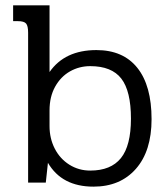

<svg xmlns="http://www.w3.org/2000/svg" viewBox="-20 -682 625 717"><path d="M159 -74 151 0H85V-560Q85 -585 77.5 -594Q70 -603 47 -603H29V-662H165V-413Q222 -495 340 -495Q440 -495 493 -428.5Q546 -362 546 -237Q546 -118 487.5 -51.5Q429 15 329 15Q211 15 159 -74ZM469 -239Q469 -342 433 -388.5Q397 -435 317 -435Q276 -435 241.5 -415.5Q207 -396 186 -358.5Q165 -321 165 -270V-211Q165 -165 184.5 -127Q204 -89 239 -67Q274 -45 317 -45Q394 -45 431.5 -91.5Q469 -138 469 -239Z"/></svg>

Font: Pridi Light
Style: Regular
Weight: 300
Designer: Katatrad Team
Foundry: CadsonDemak
Version: Version 1.003